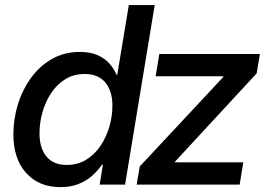

<svg xmlns="http://www.w3.org/2000/svg" viewBox="-20 -748 1087 778"><path d="M225.1 10.3Q137.2 10.3 85.7 -47.4Q34.2 -105 34.2 -203.6Q34.2 -265.6 52.5 -325Q70.8 -384.3 105.7 -432.4Q140.6 -480.5 190.4 -509Q240.2 -537.6 303.7 -537.6Q346.2 -537.6 375.7 -524.4Q405.3 -511.2 424.1 -489.7Q442.9 -468.3 452.1 -444.8H455.1L502 -727.5H606.9L486.8 0H383.8L397 -80.6H393.1Q375 -54.7 351.1 -33.9Q327.1 -13.2 295.7 -1.5Q264.2 10.3 225.1 10.3ZM250 -79.6Q294.4 -79.6 328.9 -100.6Q363.3 -121.6 387 -156.7Q410.6 -191.9 423.1 -234.4Q435.5 -276.9 435.5 -319.8Q435.5 -379.4 406.7 -413.8Q377.9 -448.2 323.2 -448.2Q278.8 -448.2 244.6 -427Q210.4 -405.8 187.3 -370.8Q164.1 -335.9 152.1 -293.5Q140.1 -251 140.1 -207.5Q140.1 -147.5 168.5 -113.5Q196.8 -79.6 250 -79.6ZM533.7 0 546.4 -73.7 884.3 -435.5 885.3 -439H610.8L625.5 -529.3H1033.2L1020 -450.7L689.5 -93.3L688.5 -90.3H965.8L951.2 0Z"/></svg>

Font: Inter 24pt Medium
Style: Italic
Weight: 500
Italic angle: -9.3988°
Designer: Rasmus Andersson
Foundry: rsms
Version: Version 4.001;git-66647c0bb